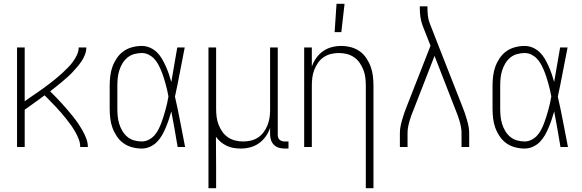

<svg xmlns="http://www.w3.org/2000/svg" viewBox="-20 -768 3040 1003"><path d="M69 0V-520H109V-239Q126 -251 142.5 -262.5Q159 -274 176 -285.5Q193 -297 209.5 -309Q226 -321 242 -333.5Q258 -346 274 -359Q290 -372 305 -386Q320 -400 334.5 -414.5Q349 -429 361 -445.5Q373 -462 382 -481Q391 -500 391 -520H431Q431 -501 424 -483Q417 -465 406.5 -449Q396 -433 383.5 -418.5Q371 -404 358 -390Q345 -376 330.5 -363.5Q316 -351 301.5 -338.5Q287 -326 272 -314.5Q257 -303 242 -291Q258 -275 273.5 -259Q289 -243 304 -226.5Q319 -210 333.5 -193Q348 -176 362 -158.5Q376 -141 388.5 -122.5Q401 -104 412 -84.5Q423 -65 431 -43.5Q439 -22 439 0H399Q399 -21 391.5 -40.5Q384 -60 373.5 -78.5Q363 -97 351 -114Q339 -131 326 -147Q313 -163 299.5 -179Q286 -195 271.5 -210Q257 -225 242.5 -240Q228 -255 213 -270Q187 -251 161 -232Q135 -213 109 -195V0Z M721 8Q696 8 671 1.5Q646 -5 625.5 -19.5Q605 -34 590.5 -55.5Q576 -77 567.5 -100.5Q559 -124 556 -149.5Q553 -175 553 -200V-320Q553 -345 556 -370.5Q559 -396 567.5 -419.5Q576 -443 590.5 -464.5Q605 -486 625.5 -500.5Q646 -515 671 -521.5Q696 -528 721 -528Q743 -528 763.5 -519Q784 -510 799.5 -495Q815 -480 826 -461Q837 -442 846 -422Q855 -402 862 -381.5Q869 -361 875 -340Q883 -385 890.5 -430Q898 -475 906 -520H945Q932 -456 920 -391.5Q908 -327 894 -263Q909 -198 921.5 -132Q934 -66 947 0H908Q900 -47 892 -93.5Q884 -140 875 -186Q869 -165 862 -144Q855 -123 846.5 -102.5Q838 -82 827 -62.5Q816 -43 800.5 -27Q785 -11 764 -1.5Q743 8 721 8ZM721 -29Q739 -29 756 -37.5Q773 -46 785.5 -59.5Q798 -73 806.5 -89.5Q815 -106 821.5 -122.5Q828 -139 833.5 -157Q839 -175 844 -192.5Q849 -210 853 -228Q857 -246 860 -264Q857 -281 853 -298.5Q849 -316 844 -333.5Q839 -351 833.5 -368Q828 -385 821 -401.5Q814 -418 805.5 -433.5Q797 -449 784.5 -462Q772 -475 755.5 -483Q739 -491 721 -491Q701 -491 681 -485.5Q661 -480 645.5 -467Q630 -454 619.5 -436.5Q609 -419 603 -399.5Q597 -380 595 -360Q593 -340 593 -320V-200Q593 -180 595 -160Q597 -140 603 -120.5Q609 -101 619.5 -83.5Q630 -66 645.5 -53Q661 -40 681 -34.5Q701 -29 721 -29Z M1069 215V-520H1109V-200Q1109 -179 1111.5 -158Q1114 -137 1121.5 -117.5Q1129 -98 1141 -80.5Q1153 -63 1170.5 -51Q1188 -39 1208.5 -34Q1229 -29 1250 -29Q1270 -29 1290 -33.5Q1310 -38 1327 -49Q1344 -60 1356.5 -76.5Q1369 -93 1376.5 -111.5Q1384 -130 1387.5 -150Q1391 -170 1391 -191V-520H1431V-64Q1431 -57 1433 -50Q1435 -43 1440.5 -38Q1446 -33 1453 -31Q1460 -29 1467 -29H1487V8H1467Q1452 8 1437.5 4Q1423 0 1412 -10.5Q1401 -21 1396 -35.5Q1391 -50 1391 -64V-100Q1383 -76 1368 -55Q1353 -34 1332.5 -19.5Q1312 -5 1287.5 1.5Q1263 8 1238 8Q1219 8 1200.5 5Q1182 2 1165 -6Q1148 -14 1133.5 -26Q1119 -38 1108 -54Q1108 -13 1108.5 27Q1109 67 1109 108V215Z M1891 215V-320Q1891 -341 1888.5 -362Q1886 -383 1878.5 -402.5Q1871 -422 1859 -439.5Q1847 -457 1829.5 -469Q1812 -481 1791.5 -486Q1771 -491 1750 -491Q1729 -491 1708.5 -486Q1688 -481 1670.5 -469Q1653 -457 1641 -439.5Q1629 -422 1621.5 -402.5Q1614 -383 1611.5 -362Q1609 -341 1609 -320V0H1569V-520H1609V-420Q1617 -444 1632 -465Q1647 -486 1667.5 -500.5Q1688 -515 1712.5 -521.5Q1737 -528 1762 -528Q1788 -528 1813 -521.5Q1838 -515 1858.5 -500.5Q1879 -486 1893.5 -464.5Q1908 -443 1916.5 -419.5Q1925 -396 1928 -370.5Q1931 -345 1931 -320V215ZM1728 -600 1738 -748H1780L1763 -600Z M2069 0V-74Q2069 -91 2072.5 -108.5Q2076 -126 2081 -143Q2086 -160 2091.5 -176.5Q2097 -193 2104 -210L2229 -529L2187 -636Q2179 -658 2176 -681Q2173 -704 2173 -728V-735H2213V-728Q2213 -708 2215 -688Q2217 -668 2224 -649L2255 -569L2396 -210Q2403 -193 2408.5 -176.5Q2414 -160 2419 -143Q2424 -126 2427.5 -108.5Q2431 -91 2431 -74V0H2391V-74Q2391 -89 2388 -105Q2385 -121 2380.5 -136.5Q2376 -152 2370.5 -167Q2365 -182 2359 -196L2250 -476L2141 -196Q2135 -182 2129.5 -167Q2124 -152 2119.5 -136.5Q2115 -121 2112 -105Q2109 -89 2109 -74V0Z M2721 8Q2696 8 2671 1.5Q2646 -5 2625.5 -19.5Q2605 -34 2590.5 -55.5Q2576 -77 2567.5 -100.5Q2559 -124 2556 -149.5Q2553 -175 2553 -200V-320Q2553 -345 2556 -370.5Q2559 -396 2567.5 -419.5Q2576 -443 2590.5 -464.5Q2605 -486 2625.5 -500.5Q2646 -515 2671 -521.5Q2696 -528 2721 -528Q2743 -528 2763.5 -519Q2784 -510 2799.5 -495Q2815 -480 2826 -461Q2837 -442 2846 -422Q2855 -402 2862 -381.5Q2869 -361 2875 -340Q2883 -385 2890.5 -430Q2898 -475 2906 -520H2945Q2932 -456 2920 -391.5Q2908 -327 2894 -263Q2909 -198 2921.5 -132Q2934 -66 2947 0H2908Q2900 -47 2892 -93.5Q2884 -140 2875 -186Q2869 -165 2862 -144Q2855 -123 2846.5 -102.5Q2838 -82 2827 -62.5Q2816 -43 2800.5 -27Q2785 -11 2764 -1.5Q2743 8 2721 8ZM2721 -29Q2739 -29 2756 -37.5Q2773 -46 2785.5 -59.5Q2798 -73 2806.5 -89.5Q2815 -106 2821.5 -122.5Q2828 -139 2833.5 -157Q2839 -175 2844 -192.5Q2849 -210 2853 -228Q2857 -246 2860 -264Q2857 -281 2853 -298.5Q2849 -316 2844 -333.5Q2839 -351 2833.5 -368Q2828 -385 2821 -401.5Q2814 -418 2805.5 -433.5Q2797 -449 2784.5 -462Q2772 -475 2755.5 -483Q2739 -491 2721 -491Q2701 -491 2681 -485.5Q2661 -480 2645.5 -467Q2630 -454 2619.5 -436.5Q2609 -419 2603 -399.5Q2597 -380 2595 -360Q2593 -340 2593 -320V-200Q2593 -180 2595 -160Q2597 -140 2603 -120.5Q2609 -101 2619.5 -83.5Q2630 -66 2645.5 -53Q2661 -40 2681 -34.5Q2701 -29 2721 -29Z"/></svg>

Font: Iosevka Term Curly Extralight
Style: Regular
Weight: 200
Designer: Belleve Invis
Foundry: Belleve Invis
Version: Version 32.3.0